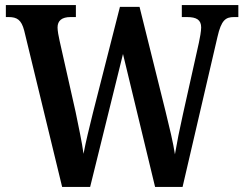

<svg xmlns="http://www.w3.org/2000/svg" viewBox="-20 -734 958 754"><path d="M75 -614 224 0H334L463 -522L589 0H697L834 -589C849 -655 866 -667 899 -667H916V-714H694V-667H714C752 -667 770 -656 770 -626C770 -613 765 -583 761 -566L699 -288C685 -226 675 -175 667 -128C660 -174 646 -232 630 -297L528 -707H451L345 -291C330 -230 317 -178 308 -130C302 -176 288 -239 277 -294L214 -574C210 -591 206 -614 206 -626C206 -653 223 -667 257 -667H278V-714H3V-667H14C47 -667 64 -656 75 -614Z"/></svg>

Font: Noto Serif Tamil Condensed SemiBold
Style: Italic
Weight: 600
Width: 3
Italic angle: -12°
Designer: Indian Type Foundry, Tom Grace, and the Monotype Design Team
Foundry: Monotype Imaging Inc.
Version: Version 2.003